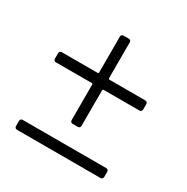

<svg xmlns="http://www.w3.org/2000/svg" viewBox="-121 -633 686 705"><g transform="rotate(30 221.5 -280.5)"><path d="M239 -366V-518C239 -524 235 -528 229 -528H207C201 -528 197 -524 197 -518V-366C197 -364 195 -362 193 -362H41C35 -362 31 -358 31 -352V-329C31 -323 35 -319 41 -319H193C195 -319 197 -317 197 -315V-164C197 -158 201 -154 207 -154H229C235 -154 239 -158 239 -164V-315C239 -317 241 -319 243 -319H395C401 -319 405 -323 405 -329V-352C405 -358 401 -362 395 -362H243C241 -362 239 -364 239 -366ZM41 -33H395C401 -33 405 -37 405 -43V-65C405 -71 401 -75 395 -75H41C35 -75 31 -71 31 -65V-43C31 -37 35 -33 41 -33Z"/></g></svg>

Font: Barlow Condensed Light
Style: Regular
Weight: 300
Width: 3
Designer: Jeremy Tribby
Foundry: Tribby Type
Version: Version 1.422;hotconv 1.0.109;makeotfexe 2.5.65596